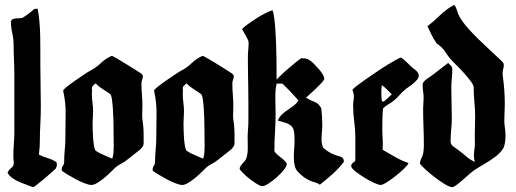

<svg xmlns="http://www.w3.org/2000/svg" viewBox="-20 -762 2124 790"><path d="M135 -726Q140 -700 142.5 -670.5Q145 -641 145.5 -610.5Q146 -580 146 -550.5Q146 -521 146 -494Q146 -450 147 -408Q148 -366 148 -322Q148 -287 146 -252.5Q144 -218 144 -183Q144 -169 143 -154.5Q142 -140 140 -126Q157 -117 176 -111.5Q195 -106 212 -95Q213 -92 213.5 -89.5Q214 -87 214 -84Q214 -76 209 -68Q206 -65 192 -52.5Q178 -40 162 -26.5Q146 -13 132.5 -2.5Q119 8 117 8Q114 8 110 6Q98 1 83.5 -4Q69 -9 55 -15.5Q41 -22 29.5 -30.5Q18 -39 11 -51Q15 -62 26 -70.5Q37 -79 37 -92Q36 -100 35.5 -107Q35 -114 35 -122Q35 -146 37 -170Q39 -194 39 -219V-458Q39 -484 37.5 -516.5Q36 -549 36 -577Q36 -602 30.5 -625.5Q25 -649 25 -674Q28 -682 34.5 -684Q41 -686 48 -686.5Q55 -687 62.5 -687Q70 -687 75 -690Q95 -703 104 -710.5Q113 -718 117 -721.5Q121 -725 123.5 -725.5Q126 -726 135 -726Z M439 -532Q443 -532 460 -522Q477 -512 497.5 -499.5Q518 -487 536 -475.5Q554 -464 560 -460Q568 -454 568 -449Q568 -441 565 -434Q562 -427 562 -419Q562 -396 564 -372.5Q566 -349 566 -325Q566 -315 565.5 -306Q565 -297 565 -287Q565 -277 566.5 -267Q568 -257 569 -247Q571 -227 571 -209.5Q571 -192 571 -172Q571 -165 566.5 -158.5Q562 -152 557 -147Q544 -136 531 -126.5Q518 -117 505 -106Q492 -95 477 -87.5Q462 -80 450 -68Q443 -61 431 -49.5Q419 -38 406 -27.5Q393 -17 379.5 -9Q366 -1 356 -1Q346 -1 329 -7.5Q312 -14 294 -23.5Q276 -33 259.5 -43Q243 -53 235 -59Q234 -61 234 -65Q234 -73 239 -80Q244 -87 244 -95Q244 -121 246.5 -146Q249 -171 249 -197Q249 -243 250 -290.5Q251 -338 241 -383Q241 -385 240.5 -386Q240 -387 240 -389Q240 -393 255 -405Q270 -417 289.5 -430.5Q309 -444 327 -456Q345 -468 351 -471Q375 -483 394.5 -502Q414 -521 439 -532ZM359 -392Q359 -388 358.5 -384.5Q358 -381 358 -377Q358 -358 360.5 -340Q363 -322 363 -303Q363 -290 362 -278Q361 -266 361 -253Q361 -244 361.5 -228Q362 -212 363 -195.5Q364 -179 366.5 -164Q369 -149 373 -142Q390 -131 407.5 -124Q425 -117 442 -109Q446 -122 447 -135Q448 -148 448 -161Q448 -184 447.5 -203.5Q447 -223 447 -246Q447 -254 446.5 -273.5Q446 -293 444.5 -314.5Q443 -336 440.5 -353.5Q438 -371 433 -375Q418 -386 402.5 -395.5Q387 -405 373 -419Q368 -414 363 -409.5Q358 -405 358 -398Q358 -394 359 -392Z M813 -532Q817 -532 834 -522Q851 -512 871.5 -499.5Q892 -487 910 -475.5Q928 -464 934 -460Q942 -454 942 -449Q942 -441 939 -434Q936 -427 936 -419Q936 -396 938 -372.5Q940 -349 940 -325Q940 -315 939.5 -306Q939 -297 939 -287Q939 -277 940.5 -267Q942 -257 943 -247Q945 -227 945 -209.5Q945 -192 945 -172Q945 -165 940.5 -158.5Q936 -152 931 -147Q918 -136 905 -126.5Q892 -117 879 -106Q866 -95 851 -87.5Q836 -80 824 -68Q817 -61 805 -49.5Q793 -38 780 -27.5Q767 -17 753.5 -9Q740 -1 730 -1Q720 -1 703 -7.5Q686 -14 668 -23.5Q650 -33 633.5 -43Q617 -53 609 -59Q608 -61 608 -65Q608 -73 613 -80Q618 -87 618 -95Q618 -121 620.5 -146Q623 -171 623 -197Q623 -243 624 -290.5Q625 -338 615 -383Q615 -385 614.5 -386Q614 -387 614 -389Q614 -393 629 -405Q644 -417 663.5 -430.5Q683 -444 701 -456Q719 -468 725 -471Q749 -483 768.5 -502Q788 -521 813 -532ZM733 -392Q733 -388 732.5 -384.5Q732 -381 732 -377Q732 -358 734.5 -340Q737 -322 737 -303Q737 -290 736 -278Q735 -266 735 -253Q735 -244 735.5 -228Q736 -212 737 -195.5Q738 -179 740.5 -164Q743 -149 747 -142Q764 -131 781.5 -124Q799 -117 816 -109Q820 -122 821 -135Q822 -148 822 -161Q822 -184 821.5 -203.5Q821 -223 821 -246Q821 -254 820.5 -273.5Q820 -293 818.5 -314.5Q817 -336 814.5 -353.5Q812 -371 807 -375Q792 -386 776.5 -395.5Q761 -405 747 -419Q742 -414 737 -409.5Q732 -405 732 -398Q732 -394 733 -392Z M1101 -720Q1105 -712 1108 -690.5Q1111 -669 1113 -641Q1115 -613 1116 -581Q1117 -549 1117.5 -520Q1118 -491 1118 -467.5Q1118 -444 1118 -434Q1121 -438 1135.5 -452Q1150 -466 1167.5 -481Q1185 -496 1200.5 -508.5Q1216 -521 1219 -522Q1221 -523 1222.5 -522.5Q1224 -522 1226 -522Q1242 -522 1253 -515Q1264 -508 1274 -497Q1278 -492 1285 -485Q1292 -478 1298.5 -469.5Q1305 -461 1309.5 -453Q1314 -445 1314 -438Q1314 -433 1304 -422Q1294 -411 1281 -398.5Q1268 -386 1255.5 -375Q1243 -364 1239 -360Q1259 -348 1275 -342.5Q1291 -337 1302 -316Q1304 -299 1305 -282Q1306 -265 1306 -248Q1306 -233 1304.5 -217.5Q1303 -202 1303 -187Q1303 -168 1310 -154Q1326 -140 1342.5 -131.5Q1359 -123 1379 -118Q1395 -114 1395 -96Q1375 -70 1348.5 -46Q1322 -22 1296 -2Q1287 -9 1276.5 -11.5Q1266 -14 1255 -19Q1242 -24 1228.5 -34.5Q1215 -45 1206 -55Q1196 -65 1192.5 -81Q1189 -97 1189 -115Q1189 -133 1190.5 -150.5Q1192 -168 1192 -182Q1192 -206 1190 -219.5Q1188 -233 1180.5 -241.5Q1173 -250 1159.5 -255Q1146 -260 1123 -266Q1130 -282 1141 -292Q1152 -302 1164 -310Q1176 -318 1187.5 -326.5Q1199 -335 1208 -349Q1207 -350 1197 -361Q1187 -372 1175.5 -384.5Q1164 -397 1153.5 -407Q1143 -417 1142 -418H1118Q1112 -388 1113 -357.5Q1114 -327 1114 -297Q1114 -258 1111.5 -218.5Q1109 -179 1109 -140Q1112 -134 1120.5 -126.5Q1129 -119 1138 -112Q1147 -105 1153.5 -98Q1160 -91 1160 -87Q1160 -78 1147.5 -62.5Q1135 -47 1118 -32Q1101 -17 1084.5 -6.5Q1068 4 1059 4Q1052 4 1038 -4.5Q1024 -13 1009 -24.5Q994 -36 982 -48Q970 -60 966 -66Q966 -73 969.5 -78.5Q973 -84 978 -89.5Q983 -95 987.5 -100Q992 -105 994 -112Q1000 -132 999.5 -153.5Q999 -175 999 -195Q999 -212 1000.5 -229.5Q1002 -247 1002 -264Q1002 -272 1002 -293Q1002 -314 1002 -341.5Q1002 -369 1001.5 -399.5Q1001 -430 1000.5 -456.5Q1000 -483 1000 -503Q1000 -523 1000 -529Q1000 -543 1001.5 -557.5Q1003 -572 1003 -586Q1003 -592 999.5 -599.5Q996 -607 991.5 -615Q987 -623 982.5 -630.5Q978 -638 976 -643Q985 -652 1001 -663.5Q1017 -675 1035 -686.5Q1053 -698 1071 -707Q1089 -716 1101 -720Z M1630 -525Q1632 -525 1639 -519Q1646 -513 1654 -505.5Q1662 -498 1669.5 -490.5Q1677 -483 1680 -481Q1688 -476 1695.5 -468Q1703 -460 1703 -450Q1703 -442 1696.5 -434.5Q1690 -427 1681.5 -419.5Q1673 -412 1664 -406Q1655 -400 1650 -396Q1636 -385 1624 -371Q1612 -357 1598 -346Q1587 -338 1576 -331.5Q1565 -325 1556 -316Q1554 -296 1553.5 -274.5Q1553 -253 1553 -233Q1553 -211 1554.5 -189.5Q1556 -168 1554 -146Q1580 -131 1606 -116Q1632 -101 1661 -91Q1658 -83 1642.5 -68Q1627 -53 1608 -38Q1589 -23 1571.5 -12Q1554 -1 1546 -1Q1538 -1 1518.5 -10Q1499 -19 1478 -32Q1457 -45 1441 -58Q1425 -71 1425 -79Q1425 -86 1430.5 -90.5Q1436 -95 1441 -99Q1442 -103 1442 -107Q1442 -111 1442 -115V-198Q1442 -230 1437.5 -262.5Q1433 -295 1433 -328Q1433 -338 1434.5 -347.5Q1436 -357 1436 -367Q1436 -374 1434 -380.5Q1432 -387 1430 -393Q1434 -398 1449.5 -410Q1465 -422 1486 -436.5Q1507 -451 1530.5 -467Q1554 -483 1574.5 -495.5Q1595 -508 1610.5 -516.5Q1626 -525 1630 -525ZM1551 -412Q1550 -404 1549.5 -395.5Q1549 -387 1549 -379Q1549 -371 1549.5 -362.5Q1550 -354 1551 -346L1559 -344Q1568 -351 1576 -358.5Q1584 -366 1592 -374Q1582 -384 1572 -394Q1562 -404 1551 -412Z M1739 -654Q1767 -676 1792 -700.5Q1817 -725 1849 -742Q1857 -732 1860.5 -718Q1864 -704 1871 -693Q1884 -670 1905 -646.5Q1926 -623 1950 -599.5Q1974 -576 1998 -554Q2022 -532 2041 -514Q2045 -510 2049 -505.5Q2053 -501 2053 -495Q2053 -487 2050.5 -478Q2048 -469 2048 -460Q2048 -452 2049 -448Q2053 -419 2055 -390.5Q2057 -362 2057 -333Q2057 -316 2056 -300Q2055 -284 2055 -267Q2055 -251 2057.5 -236Q2060 -221 2060 -205Q2060 -191 2057.5 -174Q2055 -157 2047 -146Q2035 -130 2018.5 -117.5Q2002 -105 1984 -94Q1966 -83 1948 -72.5Q1930 -62 1915 -49Q1910 -45 1899.5 -35.5Q1889 -26 1878 -16.5Q1867 -7 1856.5 0.5Q1846 8 1841 8Q1830 8 1810.5 -4Q1791 -16 1770.5 -31.5Q1750 -47 1732.5 -63Q1715 -79 1708 -88Q1708 -100 1714 -111Q1720 -122 1722 -135Q1723 -143 1723.5 -150Q1724 -157 1724 -165Q1724 -203 1722.5 -240Q1721 -277 1721 -315Q1721 -326 1722 -337Q1723 -348 1723 -359Q1723 -373 1721 -385.5Q1719 -398 1719 -412Q1719 -420 1724 -426Q1729 -432 1736 -437Q1759 -452 1780 -469Q1801 -486 1824 -503Q1829 -498 1835 -492Q1841 -486 1841 -478Q1841 -459 1839 -440.5Q1837 -422 1837 -403Q1837 -371 1838 -339.5Q1839 -308 1839 -276Q1839 -252 1836.5 -228Q1834 -204 1834 -180Q1834 -167 1846.5 -158.5Q1859 -150 1868 -143Q1884 -131 1899.5 -117.5Q1915 -104 1934 -96Q1930 -107 1930 -122Q1930 -135 1932 -147.5Q1934 -160 1934 -173Q1933 -200 1934 -227Q1935 -254 1935 -282Q1935 -312 1932 -342Q1929 -372 1929 -403Q1929 -411 1918.5 -425.5Q1908 -440 1894 -456Q1880 -472 1866 -486Q1852 -500 1846 -506Q1828 -524 1813.5 -546.5Q1799 -569 1777 -583Q1765 -600 1756 -618Q1747 -636 1739 -654Z"/></svg>

Font: Hand Textur
Style: Regular
Weight: 400
Designer: F. H. Ehmcke um 1935
Foundry: Peter Wiegel
Version: Version 1.000